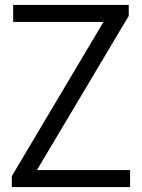

<svg xmlns="http://www.w3.org/2000/svg" viewBox="-20 -760 576 780"><path d="M28 0V-44.5L400.5 -671H33.5V-740H503V-695.5L130 -69H508.5V0Z"/></svg>

Font: Encode Sans SemiCondensed SemiCondensed
Style: Regular
Weight: 400
Width: 4
Designer: Multiple Designers
Foundry: Impallari Type
Version: Version 3.000; ttfautohint (v1.8.3) -l 8 -r 50 -G 200 -x 14 